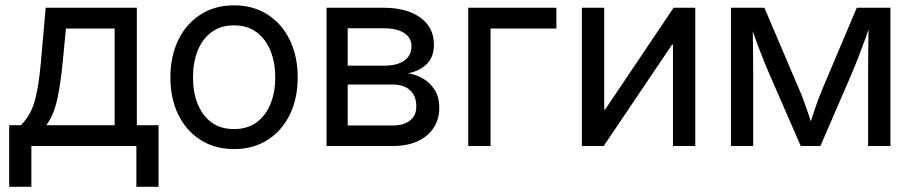

<svg xmlns="http://www.w3.org/2000/svg" viewBox="-20 -559 3497 735"><path d="M15.1 156.2V-79.6H60.1Q76.7 -96.7 88.9 -116.2Q101.1 -135.7 109.9 -162.8Q118.7 -189.9 125.2 -228.5Q131.8 -267.1 136.7 -322.3L154.8 -529.3H503.9V-79.6H586.9V156.2H502V0H100.1V156.2ZM157.2 -79.6H418.9V-449.7H232.4L220.2 -322.3Q212.4 -239.3 199 -178.2Q185.5 -117.2 157.2 -79.6Z M876 11.7Q803.2 11.7 748.3 -22.9Q693.4 -57.6 662.8 -119.6Q632.3 -181.6 632.3 -262.7Q632.3 -344.2 662.8 -406.5Q693.4 -468.8 748.3 -503.7Q803.2 -538.6 876 -538.6Q948.7 -538.6 1003.7 -503.7Q1058.6 -468.8 1089.1 -406.5Q1119.6 -344.2 1119.6 -262.7Q1119.6 -181.6 1089.1 -119.6Q1058.6 -57.6 1003.7 -22.9Q948.7 11.7 876 11.7ZM876 -64.9Q927.2 -64.9 962.4 -90.8Q997.6 -116.7 1015.6 -161.6Q1033.7 -206.5 1033.7 -262.7Q1033.7 -319.3 1015.6 -364.3Q997.6 -409.2 962.4 -435.5Q927.2 -461.9 876 -461.9Q824.7 -461.9 789.6 -435.8Q754.4 -409.7 736.6 -364.7Q718.8 -319.8 718.8 -262.7Q718.8 -206.1 736.6 -161.4Q754.4 -116.7 789.3 -90.8Q824.2 -64.9 876 -64.9Z M1230 0V-529.3H1448.7Q1537.1 -529.3 1589.1 -491.7Q1641.1 -454.1 1641.1 -388.2Q1641.1 -341.3 1614.3 -314.5Q1587.4 -287.6 1542.5 -278.3Q1572.3 -273.9 1599.6 -258.1Q1627 -242.2 1644.3 -214.6Q1661.6 -187 1661.6 -146Q1661.6 -103.5 1640.4 -70.3Q1619.1 -37.1 1579.1 -18.6Q1539.1 0 1482.9 0ZM1311 -78.6H1482.9Q1526.4 -78.6 1550 -97.9Q1573.7 -117.2 1573.7 -151.4Q1573.7 -191.4 1550 -213.4Q1526.4 -235.4 1482.9 -235.4H1311ZM1311 -307.6H1451.2Q1500.5 -307.6 1527.8 -327.1Q1555.2 -346.7 1555.2 -381.8Q1555.2 -414.6 1527.3 -432.6Q1499.5 -450.7 1448.7 -450.7H1311Z M2109.9 -529.3V-449.7H1857.9V0H1772.5V-529.3Z M2641.6 0H2556.2V-388.2H2552.7L2291 0H2207.5V-529.3H2293V-139.6H2296.4L2558.6 -529.3H2641.6Z M2778.3 0V-529.3H2906.2L3035.6 -225.6Q3045.9 -202.6 3053.5 -182.4Q3061 -162.1 3067.6 -143.1Q3074.2 -124 3080.3 -105.7Q3086.4 -87.4 3092.3 -68.8H3075.7Q3081.5 -86.9 3087.4 -105Q3093.3 -123 3099.6 -142.3Q3106 -161.6 3113.8 -182.1Q3121.6 -202.6 3131.3 -225.6L3259.8 -529.3H3388.7V0H3303.2V-271.5Q3303.2 -303.2 3303.5 -330.3Q3303.7 -357.4 3304 -382.3Q3304.2 -407.2 3304.7 -432.4Q3305.2 -457.5 3305.7 -484.9H3318.4Q3305.7 -447.8 3293.9 -414.8Q3282.2 -381.8 3269 -347.7Q3255.9 -313.5 3238.3 -272L3120.6 0H3045.4L2926.8 -272Q2909.2 -313 2895.8 -347.2Q2882.3 -381.3 2870.4 -414.6Q2858.4 -447.8 2845.7 -484.9H2860.8Q2861.3 -459.5 2861.8 -434.8Q2862.3 -410.2 2862.5 -384.8Q2862.8 -359.4 2863 -331.5Q2863.3 -303.7 2863.3 -271.5V0Z"/></svg>

Font: Inter 24pt
Style: Regular
Weight: 400
Designer: Rasmus Andersson
Foundry: rsms
Version: Version 4.001;git-66647c0bb